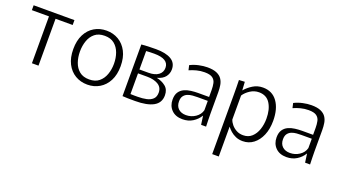

<svg xmlns="http://www.w3.org/2000/svg" viewBox="-62 -1060 3200 1813"><g transform="rotate(20 1538.0 -153.5)"><path d="M212 0V-471H40V-520H450V-471H278V0Z M771 11Q703 11 649 -21Q595 -53 564 -113.5Q533 -174 533 -260Q533 -346 564 -406.5Q595 -467 649 -499Q703 -531 771 -531Q838 -531 892 -499Q946 -467 977.5 -406.5Q1009 -346 1009 -260Q1009 -174 977.5 -113.5Q946 -53 892 -21Q838 11 771 11ZM771 -41Q831 -41 868.5 -71.5Q906 -102 924 -152Q942 -202 942 -260Q942 -318 924 -368Q906 -418 868.5 -448.5Q831 -479 771 -479Q710 -479 672.5 -448.5Q635 -418 617.5 -368Q600 -318 600 -260Q600 -202 617.5 -152Q635 -102 672.5 -71.5Q710 -41 771 -41Z M1248 2Q1207 2 1176 1.5Q1145 1 1122 -1V-520Q1153 -523 1187.5 -524.5Q1222 -526 1268 -526Q1366 -526 1420 -494.5Q1474 -463 1474 -397Q1474 -355 1448.5 -322Q1423 -289 1367 -274Q1421 -263 1458.5 -232.5Q1496 -202 1496 -144Q1496 -69 1432.5 -33.5Q1369 2 1248 2ZM1277 -292Q1341 -292 1376.5 -318.5Q1412 -345 1412 -390Q1412 -480 1267 -480Q1220 -480 1186 -477V-292ZM1259 -44Q1307 -44 1346 -52.5Q1385 -61 1408.5 -83.5Q1432 -106 1432 -148Q1432 -201 1389 -227Q1346 -253 1278 -253H1186V-45Q1201 -44 1220.5 -44Q1240 -44 1259 -44Z M1727 11Q1657 11 1617 -29.5Q1577 -70 1577 -133Q1577 -180 1596 -208Q1615 -236 1645.5 -250Q1676 -264 1712.5 -268.5Q1749 -273 1783 -273H1893V-343Q1893 -379 1886.5 -410Q1880 -441 1855 -459.5Q1830 -478 1775 -478Q1734 -478 1695.5 -468Q1657 -458 1624 -443L1613 -491Q1652 -511 1698 -521Q1744 -531 1784 -531Q1843 -531 1878 -515.5Q1913 -500 1930.5 -474Q1948 -448 1953.5 -415Q1959 -382 1959 -345V-130Q1959 -101 1960 -65Q1961 -29 1962 0H1912L1900 -86H1898Q1873 -44 1829 -16.5Q1785 11 1727 11ZM1745 -37Q1797 -37 1839.5 -65.5Q1882 -94 1894 -140V-234H1790Q1768 -234 1742 -232Q1716 -230 1693 -221Q1670 -212 1655 -192Q1640 -172 1640 -137Q1640 -90 1668.5 -63.5Q1697 -37 1745 -37Z M2105 -374Q2105 -413 2104.5 -450Q2104 -487 2103 -520L2161 -523L2166 -439H2167Q2197 -475 2242 -503Q2287 -531 2342 -531Q2436 -531 2487.5 -459.5Q2539 -388 2539 -267Q2539 -185 2512.5 -122.5Q2486 -60 2439.5 -24.5Q2393 11 2332 11Q2293 11 2262 -2.5Q2231 -16 2208.5 -36Q2186 -56 2172 -75H2171V224H2105ZM2317 -43Q2369 -43 2403.5 -74.5Q2438 -106 2455 -156.5Q2472 -207 2472 -265Q2472 -358 2435 -417Q2398 -476 2322 -476Q2275 -476 2234.5 -449.5Q2194 -423 2172 -389V-148Q2180 -123 2200 -99Q2220 -75 2249.5 -59Q2279 -43 2317 -43Z M2772 11Q2702 11 2662 -29.5Q2622 -70 2622 -133Q2622 -180 2641 -208Q2660 -236 2690.5 -250Q2721 -264 2757.5 -268.5Q2794 -273 2828 -273H2938V-343Q2938 -379 2931.5 -410Q2925 -441 2900 -459.5Q2875 -478 2820 -478Q2779 -478 2740.5 -468Q2702 -458 2669 -443L2658 -491Q2697 -511 2743 -521Q2789 -531 2829 -531Q2888 -531 2923 -515.5Q2958 -500 2975.5 -474Q2993 -448 2998.5 -415Q3004 -382 3004 -345V-130Q3004 -101 3005 -65Q3006 -29 3007 0H2957L2945 -86H2943Q2918 -44 2874 -16.5Q2830 11 2772 11ZM2790 -37Q2842 -37 2884.5 -65.5Q2927 -94 2939 -140V-234H2835Q2813 -234 2787 -232Q2761 -230 2738 -221Q2715 -212 2700 -192Q2685 -172 2685 -137Q2685 -90 2713.5 -63.5Q2742 -37 2790 -37Z"/></g></svg>

Font: Murecho Light
Style: Regular
Weight: 300
Designer: Neil Summerour
Foundry: Positype
Version: Version 1.010; ttfautohint (v1.8.3)